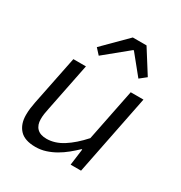

<svg xmlns="http://www.w3.org/2000/svg" viewBox="-175 -867 950 1006"><g transform="rotate(30 300.0 -364.0)"><path d="M182 12Q116 12 86 -21Q56 -54 56 -109Q56 -130 58.5 -149.5Q61 -169 65 -189L125 -486H201L143 -197Q139 -178 136.5 -162Q134 -146 134 -129Q134 -93 153.5 -73.5Q173 -54 211 -54Q261 -54 310 -85Q359 -116 409 -172L472 -486H549L452 0H389L402 -99H398Q376 -78 351.5 -58Q327 -38 300 -22.5Q273 -7 243.5 2.5Q214 12 182 12ZM231 -568 200 -602 338 -740H421L510 -599L471 -568L377 -684H373Z"/></g></svg>

Font: Source Code Pro
Style: Italic
Weight: 400
Italic angle: -11°
Monospace: yes
Designer: Paul D. Hunt, Teo Tuominen
Foundry: Adobe Systems Incorporated
Version: Version 1.050;PS 1.000;hotconv 16.6.51;makeotf.lib2.5.65220